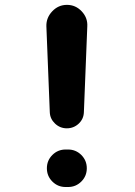

<svg xmlns="http://www.w3.org/2000/svg" viewBox="-20 -750 540 770"><path d="M330.1 -644.5 316.4 -299.8Q315.4 -272.5 295.4 -253.9Q275.4 -235.4 248 -235.4Q220.7 -235.4 200.7 -254.4Q180.7 -273.4 179.7 -299.8L166 -644.5Q165 -678.7 189.5 -704.6Q213.9 -730.5 248.5 -730.5Q283.2 -730.5 307.6 -704.6Q332 -678.7 330.1 -644.5ZM252.9 -150.4Q284.2 -150.4 306.2 -128.4Q328.1 -106.4 328.1 -75.2Q328.1 -43.9 306.2 -22Q284.2 0 252.9 0H243.2Q211.9 0 189.9 -22Q168 -43.9 168 -75.2Q168 -106.4 189.9 -128.4Q211.9 -150.4 243.2 -150.4Z"/></svg>

Font: Rounded-X Mgen+ 1m bold
Style: Bold
Weight: 700
Designer: [Source Han Sans]
Ryoko NISHIZUKA  (kana & ideographs); Paul D. Hunt (Latin, Greek & Cyrillic); Wenlong ZHANG  (bopomofo
Version: Version 1.059.20150602